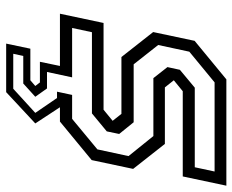

<svg xmlns="http://www.w3.org/2000/svg" viewBox="-86 -494 754 623"><g transform="rotate(90 291.5 -183.0)"><path d="M122 174.5 138.5 96H241L259.5 80L248 65H181L194.5 0H25L55 -141.5H336.5L372.5 -171L350 -199.5H165.5L84.5 -302.5L113 -437L238 -540H583L553 -398.5H276.5L241 -369.5L264 -340.5H447.5L528.5 -237.5L500 -103L375 0H328.5L381 80L279.5 174.5ZM155 151.5H268.5L346.8 80L298.5 9.5H278L288.5 -39.5H366.2L465.2 -121.5L487 -222.5L422 -303.2H234L198.2 -348.8L207 -389.2L265 -437.5H523.2L537 -501.8H247.8L148.2 -419.8L126.5 -318.8L189.2 -239.2H377.2L415.2 -192.2L406.8 -152L348.5 -103.8H85L71.2 -39.5H231.5L214 42H267.5L294.5 80L251.5 119H162Z"/></g></svg>

Font: Tourney Thin
Style: Italic
Weight: 100
Italic angle: -12°
Designer: Tyler Finck
Foundry: Etcetera Type Co
Version: Version 1.015